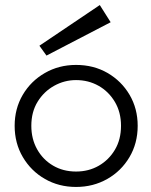

<svg xmlns="http://www.w3.org/2000/svg" viewBox="-20 -734 598 760"><path d="M281 6Q213 6 158 -25.5Q103 -57 70.5 -112Q38 -167 38 -236Q38 -304 70 -358.5Q102 -413 157.5 -445Q213 -477 281 -477Q351 -477 406 -445Q461 -413 493 -358.5Q525 -304 525 -236Q525 -167 492.5 -112Q460 -57 404.5 -25.5Q349 6 281 6ZM281 -55Q331 -55 371 -78Q411 -101 435 -141.5Q459 -182 459 -236Q459 -290 434.5 -331Q410 -372 370 -394.5Q330 -417 281 -417Q235 -417 194.5 -394.5Q154 -372 129 -331.5Q104 -291 104 -236Q104 -184 127 -143Q150 -102 190 -78.5Q230 -55 281 -55ZM164 -514 136 -553 375 -714 418 -646Z"/></svg>

Font: Lil Grotesk
Style: Regular
Weight: 400
Designer: Bastien Sozeau
Foundry: NBR — Bastien Sozeau
Version: Version 4.002; ttfautohint (v1.8.4.7-5d5b)